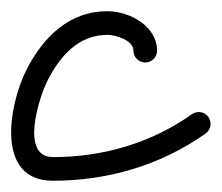

<svg xmlns="http://www.w3.org/2000/svg" viewBox="-25 -297 394 341"><path d="M254 -207C254 -207 254 -207 254 -207C254 -250.1 206.3 -276.1 168.5 -277C98.4 -278.6 50.8 -230.5 21.2 -171.4C-8.1 -112.8 -34.9 24 69 24C166.6 24 260.1 -3.4 340.1 -59.8C349.6 -66.5 351.8 -79.6 345.2 -89.1C338.5 -98.6 325.4 -100.8 315.9 -94.2C315.9 -94.2 315.9 -94.2 315.9 -94.2C243 -42.7 158 -18 69 -18C9.6 -18 45.2 -125.5 58.8 -152.6C80.8 -196.6 114.5 -236.2 167.5 -235C181 -234.7 212 -225.3 212 -207C212 -195.4 221.4 -186 233 -186C244.6 -186 254 -195.4 254 -207Z"/></svg>

Font: FRB American Cursive Guidelines Medium
Style: Italic
Weight: 500
Italic angle: -25°
Version: Version 2.0;Modular Font Editor K font №1